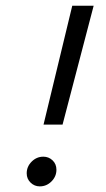

<svg xmlns="http://www.w3.org/2000/svg" viewBox="-20 -645 373 673"><path d="M132.6 -208.3 233.3 -625H308.3L199.3 -208.3ZM119.4 8.3Q100.7 8.3 87.2 -4.9Q73.6 -18.1 73.6 -37.5Q73.6 -61.1 91 -78.5Q108.3 -95.8 131.9 -95.8Q150.7 -95.8 164.2 -83Q177.8 -70.1 177.8 -50Q177.8 -26.4 160.4 -9Q143.1 8.3 119.4 8.3Z"/></svg>

Font: Afacad
Style: Italic
Weight: 400
Italic angle: -14°
Designer: Kristian Moeller
Foundry: Dicotype
Version: Version 1.000